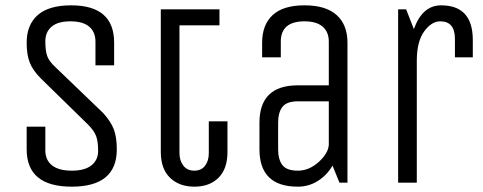

<svg xmlns="http://www.w3.org/2000/svg" viewBox="-20 -685 1813 720"><path d="M418 -125Q418 15 249 15Q80 15 80 -125V-210H150V-121Q150 -85 175 -65Q200 -45 249 -45Q298 -45 323 -65Q348 -85 348 -119.5Q348 -154 340.5 -174.5Q333 -195 310 -218L134 -390Q103 -421 91.5 -450.5Q80 -480 80 -525Q80 -592 121.5 -628.5Q163 -665 247 -665Q408 -665 408 -525V-440H338V-529Q338 -565 314.5 -585Q291 -605 244 -605Q197 -605 173.5 -585Q150 -565 150 -530Q150 -495 157 -475Q164 -455 188 -433L367 -261Q396 -229 407 -199.5Q418 -170 418 -125Z M583 -650H803V-590H653V-111Q653 -83 667.5 -64Q682 -45 708.5 -45Q735 -45 749 -63.5Q763 -82 763 -111V-230H833V-115Q833 -52 799.5 -18.5Q766 15 709 15Q652 15 617.5 -18.5Q583 -52 583 -115Z M1283 0H1253L1227 -64Q1206 -28 1172 -6.5Q1138 15 1097 15Q953 15 953 -125V-225Q953 -365 1097 -365H1213V-529Q1213 -565 1190 -585Q1167 -605 1122 -605Q1033 -605 1033 -529V-470H963V-525Q963 -592 1002.5 -628.5Q1042 -665 1122 -665Q1202 -665 1242.5 -628.5Q1283 -592 1283 -525ZM1213 -305H1097Q1055 -305 1039 -284Q1023 -263 1023 -225V-125Q1023 -87 1039 -66Q1055 -45 1097 -45Q1139 -45 1175 -77.5Q1211 -110 1213 -142Z M1543 0H1473V-650H1503L1532 -576Q1564 -665 1634 -665Q1753 -665 1753 -535V-470H1686V-539Q1686 -605 1631 -605Q1598 -605 1570.5 -567Q1543 -529 1543 -457Z"/></svg>

Font: Unica One
Style: Regular
Weight: 400
Designer: Eduardo Rodriguez Tunni
Foundry: Eduardo Rodriguez Tunni
Version: Version 1.001